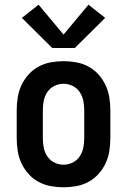

<svg xmlns="http://www.w3.org/2000/svg" viewBox="-20 -788 540 816"><path d="M250 8Q223 8 195.5 3Q168 -2 144 -15Q120 -28 101.5 -48.5Q83 -69 71.5 -93.5Q60 -118 55.5 -145.5Q51 -173 51 -200V-320Q51 -347 55.5 -374.5Q60 -402 71.5 -426.5Q83 -451 101.5 -471.5Q120 -492 144 -505Q168 -518 195.5 -523Q223 -528 250 -528Q277 -528 304.5 -523Q332 -518 356 -505Q380 -492 398.5 -471.5Q417 -451 428.5 -426.5Q440 -402 444.5 -374.5Q449 -347 449 -320V-200Q449 -173 444.5 -145.5Q440 -118 428.5 -93.5Q417 -69 398.5 -48.5Q380 -28 356 -15Q332 -2 304.5 3Q277 8 250 8ZM250 -88Q270 -88 288.5 -97Q307 -106 318.5 -123Q330 -140 334 -160Q338 -180 338 -200V-320Q338 -340 334 -360Q330 -380 318.5 -397Q307 -414 288.5 -423Q270 -432 250 -432Q230 -432 211.5 -423Q193 -414 181.5 -397Q170 -380 166 -360Q162 -340 162 -320V-200Q162 -180 166 -160Q170 -140 181.5 -123Q193 -106 211.5 -97Q230 -88 250 -88ZM202 -584 73 -712 144 -768 250 -641 356 -768 427 -712 298 -584Z"/></svg>

Font: Iosevka SS04
Style: Bold
Weight: 700
Monospace: yes
Designer: Belleve Invis
Foundry: Belleve Invis
Version: Version 19.0.0; ttfautohint (v1.8.4)